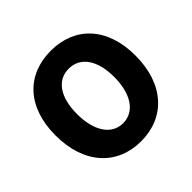

<svg xmlns="http://www.w3.org/2000/svg" viewBox="-186 -951 1158 1158"><g transform="rotate(-45 393.0 -372.0)"><path d="M393 14C596 14 734 -132 734 -376C734 -619 596 -758 393 -758C190 -758 52 -620 52 -376C52 -132 190 14 393 14ZM393 -140C295 -140 235 -232 235 -376C235 -520 295 -605 393 -605C491 -605 552 -520 552 -376C552 -232 491 -140 393 -140Z"/></g></svg>

Font: ChiuKong Gothic MN Heavy
Style: Regular
Weight: 900
Designer: Ryoko NISHIZUKA 西塚涼子 (kana, bopomofo & ideographs); Paul D. Hunt (Latin, Greek & Cyrillic); Sandoll Communications 산돌커뮤니
Foundry: Adobe
Version: Version 1.300